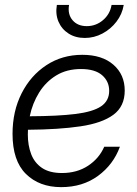

<svg xmlns="http://www.w3.org/2000/svg" viewBox="-20 -748 555 778"><path d="M228 10.3Q139.2 10.3 85 -43.2Q30.8 -96.7 30.8 -205.6Q30.8 -296.9 67.4 -369.4Q104 -441.9 168 -483.9Q231.9 -525.9 313.5 -525.9Q393.6 -525.9 439.5 -485.8Q485.4 -445.8 485.4 -380.9Q485.4 -316.9 439.5 -283Q393.6 -249 306.2 -236.1Q218.8 -223.1 93.3 -222.2Q92.8 -212.4 92.8 -202.6Q92.8 -159.2 106.2 -123.8Q119.6 -88.4 150.1 -67.6Q180.7 -46.9 231 -46.9Q292 -46.9 336.9 -76.4Q381.8 -106 402.3 -153.3H465.8Q439.5 -81.1 377.2 -35.4Q314.9 10.3 228 10.3ZM100.6 -276.9Q214.4 -277.3 285.4 -286.1Q356.4 -294.9 389.4 -317.1Q422.4 -339.4 422.4 -379.9Q422.4 -418.5 393.6 -443.4Q364.7 -468.3 308.1 -468.3Q250.5 -468.3 208 -442.4Q165.5 -416.5 138.4 -372.8Q111.3 -329.1 100.6 -276.9ZM323.7 -594.2Q285.6 -594.2 257.8 -612.1Q230 -629.9 217 -660.2Q204.1 -690.4 210.4 -728H259.8Q253.4 -690.4 273.9 -666.3Q294.4 -642.1 331.5 -642.1Q368.7 -642.1 397.2 -666.3Q425.8 -690.4 432.1 -728H481.4Q475.1 -690.4 451.9 -660.2Q428.7 -629.9 395 -612.1Q361.3 -594.2 323.7 -594.2Z"/></svg>

Font: Inter Display Light
Style: Italic
Weight: 300
Italic angle: -9.39999°
Designer: Rasmus Andersson
Foundry: rsms
Version: Version 4.000;git-a52131595